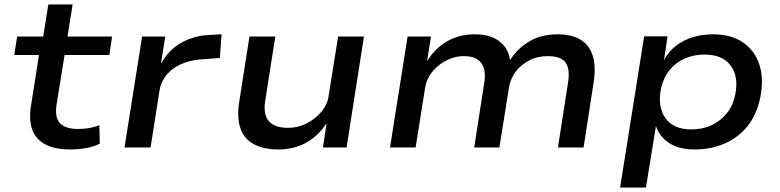

<svg xmlns="http://www.w3.org/2000/svg" viewBox="-20 -662 3501 862"><path d="M295 9Q227 9 184 -13.5Q141 -36 125 -79.5Q109 -123 119 -186L155 -415H44L57 -498H174L197 -642H306L283 -498H483L471 -415H270L234 -193Q225 -134 249.5 -108.5Q274 -83 331 -83Q356 -83 380 -87Q404 -91 426 -100L428 -17Q400 -3 365.5 3Q331 9 295 9Z M539 0 618 -498H722L703 -379H705Q736 -437 793 -469.5Q850 -502 920 -505L975 -508L967 -402L879 -395Q830 -391 791 -373Q752 -355 728 -326Q704 -297 697 -261L656 0Z M1229 9Q1163 9 1119 -15Q1075 -39 1059 -87Q1043 -135 1054 -205L1100 -498H1216L1171 -212Q1164 -173 1172.5 -145Q1181 -117 1206 -102.5Q1231 -88 1273 -88Q1319 -88 1358 -108.5Q1397 -129 1423.5 -161Q1450 -193 1455 -229L1498 -498H1614L1536 0H1430L1446 -107H1445Q1406 -49 1352 -20Q1298 9 1229 9Z M1731 0 1810 -498H1915L1898 -391H1900Q1933 -445 1987.5 -476.5Q2042 -508 2111 -508Q2181 -508 2221.5 -477Q2262 -446 2269 -396L2272 -395Q2305 -446 2358 -477Q2411 -508 2484 -508Q2546 -508 2586 -484Q2626 -460 2641 -412Q2656 -364 2645 -291L2600 0H2485L2529 -283Q2537 -328 2530.5 -355.5Q2524 -383 2502 -396.5Q2480 -410 2439 -410Q2392 -410 2354.5 -390Q2317 -370 2294 -338.5Q2271 -307 2265 -268L2222 0H2109L2153 -283Q2161 -327 2152.5 -355Q2144 -383 2121.5 -396.5Q2099 -410 2063 -410Q2029 -410 1999 -397.5Q1969 -385 1945.5 -365Q1922 -345 1907.5 -320.5Q1893 -296 1889 -271L1846 0Z M2764 180 2872 -499H2977L2961 -392Q2983 -433 3017.5 -458.5Q3052 -484 3093.5 -496Q3135 -508 3180 -508Q3263 -508 3316.5 -471Q3370 -434 3390 -369.5Q3410 -305 3393 -223Q3378 -149 3337.5 -97.5Q3297 -46 3235.5 -18.5Q3174 9 3098 9Q3028 9 2984 -20Q2940 -49 2925 -96V-97L2880 180ZM3084 -81Q3135 -81 3175 -100Q3215 -119 3243 -153.5Q3271 -188 3281 -238Q3297 -318 3260.5 -367.5Q3224 -417 3143 -417Q3094 -417 3053.5 -399Q3013 -381 2985.5 -346.5Q2958 -312 2947 -262Q2932 -181 2968 -131Q3004 -81 3084 -81Z"/></svg>

Font: Nunito Sans 7pt SemiExpanded SemiBold
Style: Italic
Weight: 600
Width: 6
Italic angle: -9°
Designer: Vernon Adams
Foundry: Vernon Adams
Version: Version 3.101;gftools[0.9.27]